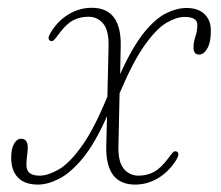

<svg xmlns="http://www.w3.org/2000/svg" viewBox="-20 -478 580 505"><path d="M297.5 -355.5 296 -283Q328 -354 358.2 -391.5Q388.5 -429 416.8 -443Q445 -457 470.5 -457Q501.5 -457 518 -440.8Q534.5 -424.5 534.5 -399Q535 -368.5 525.8 -351.5Q516.5 -334.5 503.5 -334.5Q488 -334.5 489 -355.5Q489 -367 494 -381.8Q499 -396.5 499 -412.5Q499 -433.5 466 -433.5Q444.5 -433.5 418.2 -418.2Q392 -403 361 -359.8Q330 -316.5 294.5 -232.5L291.5 -94Q290.5 -51.5 305.8 -33.8Q321 -16 344.5 -16Q366 -16 384.2 -25.5Q402.5 -35 422 -61Q431 -73.5 435.2 -77.5Q439.5 -81.5 444.5 -79.5Q455 -75 442 -55Q423.5 -26 395.5 -9.2Q367.5 7.5 335.5 7.5Q257 7.5 259.5 -94.5L261.5 -172.5Q230 -101 197.8 -62Q165.5 -23 135.5 -7.8Q105.5 7.5 80 7.5Q44.5 7.5 26.8 -11.5Q9 -30.5 9.5 -64Q9.5 -87 17 -100Q24.5 -113 35.5 -113Q53 -113 53 -90Q53 -80.5 51.2 -68.5Q49.5 -56.5 49.5 -43.5Q49.5 -16 84 -16Q105.5 -16 133.2 -31.5Q161 -47 193.8 -91.8Q226.5 -136.5 262.5 -224L265.5 -356Q266.5 -398.5 251.2 -416.2Q236 -434 212.5 -434Q191 -434 172.8 -424.8Q154.5 -415.5 135 -389Q126 -376.5 121.8 -372.5Q117.5 -368.5 112.5 -370.5Q102 -375 115 -395Q133.5 -424.5 161.5 -441Q189.5 -457.5 221.5 -457.5Q300 -457.5 297.5 -355.5Z"/></svg>

Font: Fraunces 9pt Thin
Style: Italic
Weight: 100
Italic angle: -16°
Version: Version 1.000;[b76b70a41]